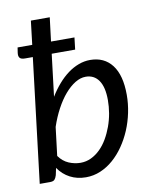

<svg xmlns="http://www.w3.org/2000/svg" viewBox="-84 -799 696 871"><g transform="rotate(-10 264.0 -364.0)"><path d="M129.5 -111Q148.5 -84.5 175.2 -73.2Q202 -62 229 -62Q255 -62 278 -73Q301 -84 320 -102.8Q339 -121.5 353.8 -146.8Q368.5 -172 379 -200.8Q389.5 -229.5 394.8 -260.2Q400 -291 400 -321Q400 -380.5 378.8 -411.5Q357.5 -442.5 318.5 -442.5Q294.5 -442.5 270 -427.5Q245.5 -412.5 222.5 -385.8Q199.5 -359 179.8 -322.2Q160 -285.5 145.5 -242ZM162 -378Q181 -409 202.8 -434Q224.5 -459 248.5 -476.8Q272.5 -494.5 298.5 -504.2Q324.5 -514 351.5 -514Q416.5 -514 452.5 -467Q488.5 -420 488.5 -329.5Q488.5 -288.5 480 -247.5Q471.5 -206.5 455.8 -169.2Q440 -132 417.8 -99.8Q395.5 -67.5 368.2 -43.8Q341 -20 309 -6.5Q277 7 242 7Q201.5 7 169 -10Q136.5 -27 115 -58.5L108 -26Q104 -13 98 -6.5Q92 0 76.5 0H29.5L98.5 -572H62.5Q44.5 -572 38.2 -580Q32 -588 34.5 -604L38 -627H105.5L118.5 -736.5H205.5L192 -627H300L293.5 -572H185.5Z"/></g></svg>

Font: Lato 2
Style: Italic
Weight: 400
Italic angle: -7°
Designer: Lukasz Dziedzic with Adam Twardoch and Botio Nikoltchev
Foundry: tyPoland Lukasz Dziedzic
Version: Version 2.015; 2015-08-06; http://www.latofonts.com/